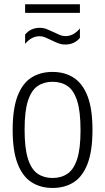

<svg xmlns="http://www.w3.org/2000/svg" viewBox="-20 -896 506 925"><path d="M233 9.5Q175 9.5 131.8 -18.2Q88.5 -46 64.8 -107.5Q41 -169 41 -270Q41 -371.5 64.5 -433Q88 -494.5 131 -522Q174 -549.5 233 -549.5Q291.5 -549.5 334.8 -521.8Q378 -494 401.8 -432.8Q425.5 -371.5 425.5 -270.5Q425.5 -169 402 -107.5Q378.5 -46 335.5 -18.2Q292.5 9.5 233 9.5ZM233 -38.5Q274.5 -38.5 304.8 -58.8Q335 -79 351.5 -129Q368 -179 368 -268.5Q368 -360 351.5 -410.8Q335 -461.5 304.8 -481.8Q274.5 -502 233 -502Q192 -502 161.8 -481.8Q131.5 -461.5 115 -411.5Q98.5 -361.5 98.5 -272Q98.5 -181 115 -130Q131.5 -79 161.8 -58.8Q192 -38.5 233 -38.5ZM294.5 -681.5Q276 -681.5 259 -688.2Q242 -695 226 -703Q211.5 -710 198 -715.8Q184.5 -721.5 171 -721.5Q131.5 -721.5 101 -684.5V-729.5Q127.5 -762 171.5 -762Q190 -762 207 -755Q224 -748 240 -740.5Q254.5 -733 268 -727.5Q281.5 -722 295 -722Q334.5 -722 365 -759V-713.5Q338.5 -681.5 294.5 -681.5ZM101 -834V-875.5H365V-834Z"/></svg>

Font: Encode Sans Condensed Light
Style: Regular
Weight: 300
Width: 3
Designer: Multiple Designers
Foundry: Impallari Type
Version: Version 3.000; ttfautohint (v1.8.3) -l 8 -r 50 -G 200 -x 14 